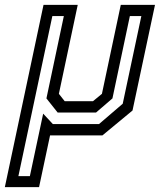

<svg xmlns="http://www.w3.org/2000/svg" viewBox="-60 -560 666 794"><path d="M-40 214 120 -540H261.5L183.5 -172L207.5 -141.5H324.5L361.5 -172L439.5 -540H581L488 -103L363.5 0H147L101.5 214ZM16 168.5H63.5L118.5 -90L158.5 -47H349.5L447.5 -131L524.5 -493.5H477L405 -153L337 -94.5H178.5L132 -153L204 -493.5H156.5Z"/></svg>

Font: Tourney Expanded Medium
Style: Italic
Weight: 500
Width: 7
Italic angle: -12°
Designer: Tyler Finck
Foundry: Etcetera Type Co
Version: Version 1.010; ttfautohint (v1.8.3)